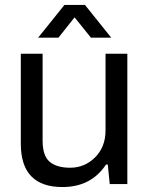

<svg xmlns="http://www.w3.org/2000/svg" viewBox="-20 -743 602 775"><path d="M134 -591 240 -723H323L429 -591H347L281 -673L216 -591ZM232 12Q64 12 64 -163V-526H152V-175Q152 -114 180.5 -90Q209 -66 263 -66Q322 -66 364 -108Q406 -150 406 -217V-526H494V0H423L415 -79H408Q348 12 232 12Z"/></svg>

Font: Archivo
Style: Regular
Weight: 400
Designer: Hector Gatti
Foundry: Omnibus-Type
Version: Version 2.001